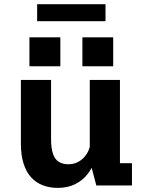

<svg xmlns="http://www.w3.org/2000/svg" viewBox="-20 -879 690 910"><path d="M253.5 11.5Q215 11.5 183 -0.8Q151 -13 127.8 -38.2Q104.5 -63.5 91.8 -103.5Q79 -143.5 79 -198.5V-500H222V-221Q222 -177.5 230.8 -151Q239.5 -124.5 257.8 -112.5Q276 -100.5 304.5 -100.5Q325.5 -100.5 343.2 -108.2Q361 -116 375 -129.8Q389 -143.5 397.5 -161.2Q406 -179 408 -198L439 -183Q439 -148.5 427.5 -114Q416 -79.5 392.8 -51Q369.5 -22.5 334.8 -5.5Q300 11.5 253.5 11.5ZM436.5 0 405.5 -118V-500H548.5V-76.5L526 -105.5H605.5V0ZM119.5 -702H266V-565H119.5ZM370.5 -702H516.5V-565H370.5ZM156 -778.5V-859H480V-778.5Z"/></svg>

Font: Trispace Thin SemiBold
Style: Regular
Weight: 600
Version: Version 1.210